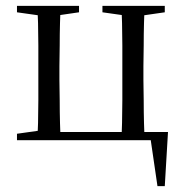

<svg xmlns="http://www.w3.org/2000/svg" viewBox="-20 -479 625 656"><path d="M107 0H187Q186 -22 185 -59Q184 -96 184 -136Q183 -175 183 -206V-253Q183 -284 184 -324Q184 -363 185 -400Q186 -437 187 -459H107Q109 -437 110 -400Q110 -363 111 -324Q111 -284 111 -253V-206Q111 -175 111 -136Q110 -96 110 -59Q109 -22 107 0ZM395 0H474Q473 -22 472 -59Q471 -96 471 -136Q470 -175 470 -206V-253Q470 -284 471 -324Q471 -363 472 -400Q473 -437 474 -459H395Q396 -437 397 -400Q397 -363 398 -324Q398 -284 398 -253V-206Q398 -175 398 -136Q397 -96 397 -59Q396 -22 395 0ZM518 157H543L554 -28H145V0H534L492 -21ZM38 -437 137 -423H154L250 -437V-459H38ZM330 -437 429 -423H446L543 -437V-459H330ZM38 0H152V-36H137L38 -22Z"/></svg>

Font: Source Serif 4 48pt
Style: Regular
Weight: 400
Designer: Frank Grie√ühammer
Foundry: Adobe Systems Incorporated
Version: Version 4.004;hotconv 1.0.116;makeotfexe 2.5.65601